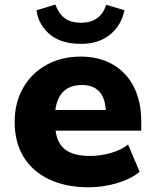

<svg xmlns="http://www.w3.org/2000/svg" viewBox="-20 -793 662 825"><path d="M43 -269.5Q43 -350.6 78.6 -414.1Q114.3 -477.5 178.7 -513.7Q243.2 -549.8 326.2 -549.8Q406.2 -549.8 465.3 -515.6Q524.4 -481.4 555.7 -418.5Q586.9 -355.5 586.9 -271.5V-231.4H218.8Q226.6 -174.8 262.2 -148.9Q297.9 -123 366.2 -123Q411.1 -123 455.1 -135.3Q499 -147.5 530.3 -171.9L580.1 -54.7Q542 -23.4 482.4 -5.9Q422.9 11.7 360.4 11.7Q263.7 11.7 191.9 -22Q120.1 -55.7 81.5 -118.7Q43 -181.6 43 -269.5ZM434.6 -320.3Q427.7 -427.7 332 -427.7Q232.4 -427.7 217.8 -320.3ZM136.7 -749 217.8 -773.4Q233.4 -732.4 259.3 -713.9Q285.2 -695.3 329.1 -695.3Q411.1 -695.3 436.5 -772.5L514.6 -749Q502 -684.6 453.1 -644.5Q404.3 -604.5 328.1 -604.5Q242.2 -604.5 193.8 -645.5Q145.5 -686.5 136.7 -749Z"/></svg>

Font: Min Sans Black
Style: Regular
Weight: 900
Designer: Jinseong-Kim, NotoSansCJK, Nunito
Foundry: Jinseong-Kim
Version: Version 1.000